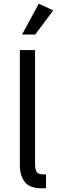

<svg xmlns="http://www.w3.org/2000/svg" viewBox="-20 -1010 307 1035"><path d="M87 -120V-740H169V-124Q169 -97 177.5 -83.5Q186 -70 212 -70H228V5H205Q139 5 113 -30Q87 -65 87 -120ZM170 -824H99L189 -990L267 -954Z"/></svg>

Font: Inria Sans
Style: Regular
Weight: 400
Designer: Black Foundry Team
Foundry: Black Foundry
Version: Version 1.2; ttfautohint (v1.8.3)